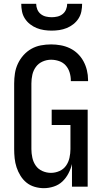

<svg xmlns="http://www.w3.org/2000/svg" viewBox="-20 -975 540 1003"><path d="M209 8Q185 8 161 1Q137 -6 118.5 -21Q100 -36 87 -57Q74 -78 66.5 -101Q59 -124 56.5 -148Q54 -172 54 -196V-539Q54 -565 58 -591.5Q62 -618 73.5 -642.5Q85 -667 103 -687Q121 -707 144 -720Q167 -733 193.5 -738Q220 -743 247 -743Q272 -743 297 -738.5Q322 -734 345 -723Q368 -712 386 -694.5Q404 -677 416 -655Q428 -633 434 -608Q440 -583 440 -558V-551H350V-555Q350 -576 343.5 -597Q337 -618 323 -633.5Q309 -649 288.5 -656Q268 -663 247 -663Q224 -663 202.5 -653.5Q181 -644 167.5 -625.5Q154 -607 149 -584.5Q144 -562 144 -539V-196Q144 -174 149 -151Q154 -128 167 -109.5Q180 -91 201.5 -81.5Q223 -72 246 -72Q269 -72 290.5 -81.5Q312 -91 325 -109.5Q338 -128 343 -151Q348 -174 348 -196V-322H250V-402H438V0H356V-118Q350 -93 337.5 -69Q325 -45 306 -27Q287 -9 261 -0.5Q235 8 209 8ZM250 -815Q230 -815 210 -818Q190 -821 171.5 -828.5Q153 -836 137 -848.5Q121 -861 110 -878Q99 -895 95 -915Q91 -935 91 -955H169Q169 -940 175 -925.5Q181 -911 193 -901.5Q205 -892 220 -888.5Q235 -885 250 -885Q265 -885 280 -888.5Q295 -892 307 -901.5Q319 -911 325 -925.5Q331 -940 331 -955H409Q409 -935 405 -915Q401 -895 390 -878Q379 -861 363 -848.5Q347 -836 328.5 -828.5Q310 -821 290 -818Q270 -815 250 -815Z"/></svg>

Font: Iosevka Fixed Medium
Style: Regular
Weight: 500
Monospace: yes
Designer: Belleve Invis
Foundry: Belleve Invis
Version: Version 32.3.0